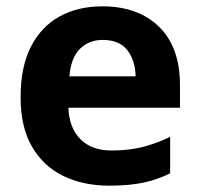

<svg xmlns="http://www.w3.org/2000/svg" viewBox="-20 -576 631 606"><path d="M303 -556Q416 -556 482 -491.5Q548 -427 548 -308V-236H196Q198 -173 233.5 -137Q269 -101 332 -101Q385 -101 428 -111.5Q471 -122 517 -144V-29Q477 -9 432.5 0.5Q388 10 325 10Q243 10 180 -20.5Q117 -51 81 -113Q45 -175 45 -269Q45 -365 77.5 -428.5Q110 -492 168 -524Q226 -556 303 -556ZM304 -450Q261 -450 232.5 -422Q204 -394 199 -335H408Q407 -385 382 -417.5Q357 -450 304 -450Z"/></svg>

Font: Noto Sans Thaana
Style: Bold
Weight: 700
Designer: David Williams
Foundry: Google Inc.
Version: Version 3.001; ttfautohint (v1.8.4.7-5d5b)